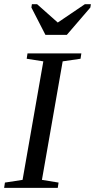

<svg xmlns="http://www.w3.org/2000/svg" viewBox="-24 -915 462 935"><path d="M180.2 -39.1 261.2 -25.9 257.3 0H-3.9L0 -25.9L85.9 -39.1L187 -616.2L106 -628.9L109.9 -654.8H372.1L368.2 -628.9L281.2 -616.2ZM156.7 -894.5 257.3 -805.2 389.2 -894.5H418.5L416 -878.4L301.3 -745.1H197.3L128.9 -878.4L131.3 -894.5Z"/></svg>

Font: Liberation Serif
Style: Italic
Weight: 400
Italic angle: -16.333°
Designer: Steve Matteson
Foundry: Ascender Corporation
Version: Version 2.1.5